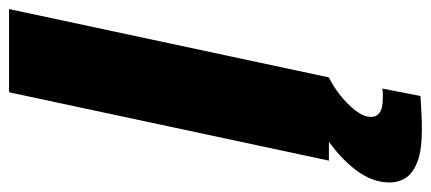

<svg xmlns="http://www.w3.org/2000/svg" viewBox="-298 -450 928 413"><g transform="rotate(-90 165.5 -244.0)"><path d="M26 0 173 -688H352L205 0ZM93 200Q49 200 24 190.5Q-1 181 -11 165.5Q-21 150 -21 130Q-21 93 6.5 57Q34 21 81 -10L205 0Q186 9 166.5 24.5Q147 40 133.5 57.5Q120 75 120 91Q120 102 129 109Q138 116 163 116Q166 116 170 116Q174 116 181 115L165 197Q149 198 129 199Q109 200 93 200Z"/></g></svg>

Font: Saira SemiExpanded
Style: Bold Italic
Weight: 700
Width: 6
Italic angle: -12°
Designer: Hector Gatti with collaboration of the Omnibus-Type team
Foundry: Omnibus-Type
Version: Version 1.101